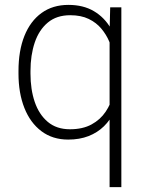

<svg xmlns="http://www.w3.org/2000/svg" viewBox="-20 -558 595 781"><path d="M257.3 9.8Q193.8 9.8 148.4 -24.4Q103 -58.6 79.1 -119.1Q55.2 -179.7 55.2 -258.8V-269Q55.2 -351.6 79.3 -411.9Q103.5 -472.2 148.9 -505.1Q194.3 -538.1 258.3 -538.1Q318.8 -538.1 361.8 -512.7Q404.8 -487.3 430.9 -442.4Q457 -397.5 467.3 -338.4V-178.7Q460.9 -138.7 445.1 -104.5Q429.2 -70.3 402.8 -44.4Q376.5 -18.6 340.1 -4.4Q303.7 9.8 257.3 9.8ZM264.6 -32.2Q316.4 -32.2 352.3 -51.8Q388.2 -71.3 409.9 -103.8Q431.6 -136.2 440.9 -174.8V-338.4Q435.5 -362.3 424.1 -389.6Q412.6 -417 392.3 -441.4Q372.1 -465.8 340.8 -481Q309.6 -496.1 265.6 -496.1Q210.4 -496.1 174.6 -466.3Q138.7 -436.5 121.3 -385Q104 -333.5 104 -269V-258.8Q104 -194.3 121.3 -143.3Q138.7 -92.3 174.3 -62.3Q210 -32.2 264.6 -32.2ZM425.8 203.1V-426.8L428.2 -528.3H473.6V203.1Z"/></svg>

Font: Heebo ExtraLight
Style: Regular
Weight: 250
Designer: Oded Ezer
Foundry: Ezer Type House
Version: Version 3.100